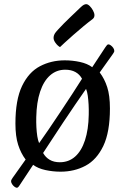

<svg xmlns="http://www.w3.org/2000/svg" viewBox="-20 -815 605 926"><path d="M61.3 90.6Q56.9 90.6 50.2 85.8Q43.4 81 38.4 73.2Q33.4 65.5 33.4 58.9Q33.4 53.2 40.8 42.8L103.6 -45.5Q80.7 -75.7 67.6 -116.5Q54.4 -157.2 54.4 -219Q54.4 -333.5 86.3 -400.1Q118.2 -466.8 172.4 -495.4Q226.6 -524 292.6 -524Q329.4 -524 365.4 -516.2Q401.4 -508.4 424.8 -490.9L488.4 -587.5Q493 -594.4 496.1 -597.7Q499.3 -601 503.3 -601Q507.7 -601 514.4 -596.2Q521.1 -591.4 526.2 -584.1Q531.2 -576.8 531.2 -569.3Q531.2 -566 529.5 -563Q527.7 -560.1 523.8 -553.8L460.9 -465.5Q483.9 -435.3 497 -395Q510.2 -354.8 510.2 -292Q510.2 -177.9 478.3 -111.2Q446.3 -44.5 392.7 -15.8Q339 13 271.9 13Q235.2 13 199.2 5.2Q163.1 -2.6 139.8 -20.1L75.5 77.1Q67.4 90.6 61.3 90.6ZM268.3 -32.5Q311.6 -32.5 342.3 -59.8Q373 -87 389.9 -138.6Q406.8 -190.3 408 -261.4Q408.6 -286 407.4 -309.7Q406.1 -333.3 403.3 -353.5Q400.5 -373.7 395 -386.3Q371.3 -352.2 342.4 -310.1Q313.6 -268 284.7 -224.5Q255.9 -180.9 230.5 -142.1Q205.2 -103.3 187.9 -77.2Q199.6 -56.1 219.7 -44.3Q239.7 -32.5 268.3 -32.5ZM168.6 -124.7Q188.8 -152.6 215.6 -192.2Q242.4 -231.9 271.9 -276Q301.4 -320.1 328.5 -361.8Q355.5 -403.5 375.6 -435.2Q363.9 -456.6 343.5 -467.7Q323.2 -478.8 294.6 -478.8Q252.3 -478.8 221.4 -451.4Q190.5 -424 173.5 -372.9Q156.4 -321.7 154.9 -249.6Q154.3 -225.3 155.5 -201.5Q156.8 -177.7 159.9 -157.6Q163.1 -137.6 168.6 -124.7ZM269.4 -587.9Q257.9 -594.2 248.1 -607.5Q238.4 -620.8 238.4 -631.7Q238.4 -637.9 240 -643.3Q241.7 -648.7 245.2 -654.5Q248.9 -660.2 260.5 -672.9Q272 -685.7 287.7 -701.5Q303.4 -717.3 319.6 -732.7Q335.7 -748.1 348.8 -760.6Q361.8 -773.1 367.7 -778.7Q377.9 -788.6 384.3 -791.8Q390.7 -794.9 395.9 -794.9Q403.4 -794.9 412.8 -785.9Q422.1 -776.8 428.8 -764.1Q435.5 -751.4 435.5 -741.7Q435.5 -737.1 433.8 -732.2Q432.1 -727.4 426.1 -722.6Q408.3 -709.5 383.2 -688.8Q358.1 -668 333.6 -646.4Q309.2 -624.7 291.4 -608.6Q273.6 -592.5 269.4 -587.9Z"/></svg>

Font: Briem Hand Thin
Style: Regular
Weight: 100
Designer: Gunnlaugur SE Briem, Eben Sorkin
Foundry: Sorkin Type Co.
Version: Version 1.003